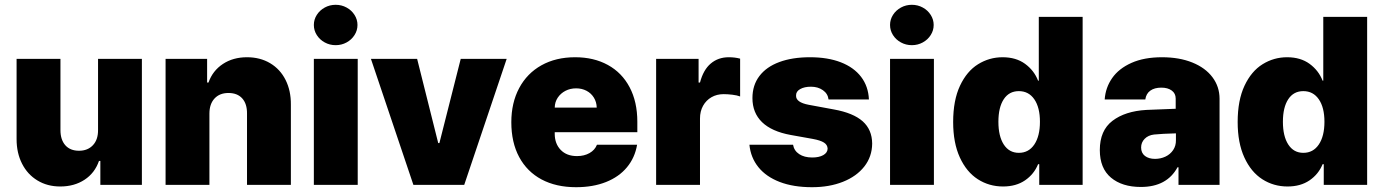

<svg xmlns="http://www.w3.org/2000/svg" viewBox="-20 -778 5821 808"><path d="M392.6 -530.3H577.1V0H402.3V-100.6H396.5Q378.9 -49.8 335.7 -21.5Q292.5 6.8 233.4 6.8Q179.2 6.8 137.5 -18.6Q95.7 -43.9 72.8 -89.1Q49.8 -134.3 49.8 -192.4V-530.3H234.4V-230.5Q234.4 -189.9 254.9 -166.7Q275.4 -143.6 312.5 -143.6Q349.1 -143.6 371.1 -167Q393.1 -190.4 392.6 -231.4Z M861.3 0H676.8V-530.3H851.6V-430.7H857.4Q875 -480.5 918 -508.8Q960.9 -537.1 1019.5 -537.1Q1074.7 -537.1 1116.9 -512Q1159.2 -486.8 1181.9 -441.4Q1204.6 -396 1204.1 -337.9V0H1019.5V-299.8Q1020 -340.8 999.5 -363.8Q979 -386.7 941.4 -386.7Q904.3 -386.7 882.8 -363.5Q861.3 -340.3 861.3 -299.8Z M1300.8 -530.3H1485.4V0H1300.8ZM1300.8 -672.9Q1300.8 -695.8 1313.2 -715.3Q1325.7 -734.9 1346.7 -746.3Q1367.7 -757.8 1392.6 -757.8Q1417.5 -757.8 1438.5 -746.3Q1459.5 -734.9 1471.9 -715.3Q1484.4 -695.8 1484.4 -672.9Q1484.4 -649.9 1471.9 -630.4Q1459.5 -610.8 1438.5 -599.4Q1417.5 -587.9 1392.6 -587.9Q1367.7 -587.9 1346.7 -599.4Q1325.7 -610.8 1313.2 -630.4Q1300.8 -649.9 1300.8 -672.9Z M1933.6 0H1719.7L1541 -530.3H1735.4L1824.2 -175.8H1829.1L1918.9 -530.3H2112.3Z M2131.8 -263.7Q2131.8 -345.2 2164.8 -407.2Q2197.8 -469.2 2258.5 -503.2Q2319.3 -537.1 2400.4 -537.1Q2479 -537.1 2538.1 -504.6Q2597.2 -472.2 2629.6 -410.9Q2662.1 -349.6 2662.1 -265.6V-221.7H2314.5V-214.8Q2314.5 -173.3 2339.6 -147.2Q2364.7 -121.1 2408.2 -121.1Q2438.5 -121.1 2460.9 -133.8Q2483.4 -146.5 2492.2 -168.9H2661.1Q2651.9 -114.3 2618.4 -74Q2585 -33.7 2530.3 -12Q2475.6 9.8 2404.3 9.8Q2320.3 9.8 2259 -22.9Q2197.8 -55.7 2164.8 -117.2Q2131.8 -178.7 2131.8 -263.7ZM2491.2 -325.2Q2490.7 -348.6 2479.2 -367.2Q2467.8 -385.7 2448.2 -396Q2428.7 -406.2 2404.3 -406.2Q2379.9 -406.2 2359.6 -395.8Q2339.4 -385.3 2327.1 -366.9Q2314.9 -348.6 2314.5 -325.2Z M2741.2 -530.3H2919.9V-430.7H2925.8Q2939.9 -484.4 2971.2 -510.7Q3002.4 -537.1 3046.9 -537.1Q3072.8 -537.1 3094.7 -531.2V-372.1Q3082 -377 3062 -379.4Q3042 -381.8 3025.4 -381.8Q2996.6 -381.8 2974.1 -368.9Q2951.7 -356 2938.7 -332.8Q2925.8 -309.6 2925.8 -279.3V0H2741.2Z M3392.6 -413.1Q3365.2 -413.1 3347.4 -403.1Q3329.6 -393.1 3330.1 -376Q3328.6 -347.2 3383.8 -336.9L3489.3 -317.4Q3570.8 -302.7 3610.4 -267.6Q3649.9 -232.4 3650.4 -173.8Q3649.9 -118.7 3617.2 -77.1Q3584.5 -35.6 3527.3 -12.9Q3470.2 9.8 3397.5 9.8Q3318.8 9.8 3261.5 -12.2Q3204.1 -34.2 3171.6 -74.5Q3139.2 -114.7 3133.8 -168.9H3317.4Q3321.8 -143.6 3343.3 -129.4Q3364.7 -115.2 3398.4 -115.2Q3426.8 -115.2 3444.6 -125.2Q3462.4 -135.3 3462.9 -152.3Q3462.4 -168.5 3447.5 -178Q3432.6 -187.5 3400.4 -193.4L3307.6 -210Q3227.5 -224.6 3187 -263.9Q3146.5 -303.2 3146.5 -365.2Q3146.5 -419.4 3175.8 -458Q3205.1 -496.6 3259.5 -516.8Q3314 -537.1 3388.7 -537.1Q3463.4 -537.1 3518.3 -515.9Q3573.2 -494.6 3603.8 -454.6Q3634.3 -414.6 3636.7 -359.4H3466.8Q3463.9 -383.8 3443.1 -398.4Q3422.4 -413.1 3392.6 -413.1Z M3725.6 -530.3H3910.2V0H3725.6ZM3725.6 -672.9Q3725.6 -695.8 3738 -715.3Q3750.5 -734.9 3771.5 -746.3Q3792.5 -757.8 3817.4 -757.8Q3842.3 -757.8 3863.3 -746.3Q3884.3 -734.9 3896.7 -715.3Q3909.2 -695.8 3909.2 -672.9Q3909.2 -649.9 3896.7 -630.4Q3884.3 -610.8 3863.3 -599.4Q3842.3 -587.9 3817.4 -587.9Q3792.5 -587.9 3771.5 -599.4Q3750.5 -610.8 3738 -630.4Q3725.6 -649.9 3725.6 -672.9Z M3991.2 -264.6Q3991.2 -356 4020 -417.2Q4048.8 -478.5 4096.2 -507.8Q4143.6 -537.1 4199.2 -537.1Q4255.9 -537.1 4293.9 -509.3Q4332 -481.4 4348.6 -438.5H4351.6V-707H4536.1V0H4353.5V-86.9H4348.6Q4331.5 -44.9 4293.7 -19Q4255.9 6.8 4201.2 6.8Q4142.6 6.8 4095 -23.7Q4047.4 -54.2 4019.3 -115.5Q3991.2 -176.8 3991.2 -264.6ZM4356.4 -265.6Q4356.4 -325.7 4332.8 -360.1Q4309.1 -394.5 4267.6 -394.5Q4226.6 -394.5 4204.1 -360.4Q4181.6 -326.2 4181.6 -265.6Q4181.6 -204.6 4204.3 -169.7Q4227.1 -134.8 4267.6 -134.8Q4309.1 -134.8 4332.8 -169.9Q4356.4 -205.1 4356.4 -265.6Z M4803.7 -315.4 4927.7 -320.3V-363.3Q4927.7 -384.8 4911.1 -397Q4894.5 -409.2 4867.2 -409.2Q4838.4 -409.2 4820.8 -396.5Q4803.2 -383.8 4799.8 -359.4H4628.9Q4632.3 -409.2 4660.4 -449.5Q4688.5 -489.7 4741.7 -513.4Q4794.9 -537.1 4870.1 -537.1Q4942.9 -537.1 4997.8 -514.9Q5052.7 -492.7 5082.5 -452.9Q5112.3 -413.1 5112.3 -362.3V0H4939.5V-74.2H4935.5Q4890.6 8.8 4781.2 8.8Q4702.1 8.8 4655.3 -30.5Q4608.4 -69.8 4608.4 -146.5Q4608.4 -229 4661.6 -269.5Q4714.8 -310.1 4803.7 -315.4ZM4840.8 -109.4Q4864.3 -109.4 4884.5 -118.9Q4904.8 -128.4 4917 -146.5Q4929.2 -164.6 4928.7 -188.5V-216.8Q4870.6 -215.3 4836.9 -211.9Q4812 -209 4797.1 -193.8Q4782.2 -178.7 4782.2 -157.2Q4782.2 -134.3 4798.3 -121.8Q4814.5 -109.4 4840.8 -109.4Z M5188.5 -264.6Q5188.5 -356 5217.3 -417.2Q5246.1 -478.5 5293.5 -507.8Q5340.8 -537.1 5396.5 -537.1Q5453.1 -537.1 5491.2 -509.3Q5529.3 -481.4 5545.9 -438.5H5548.8V-707H5733.4V0H5550.8V-86.9H5545.9Q5528.8 -44.9 5491 -19Q5453.1 6.8 5398.4 6.8Q5339.8 6.8 5292.2 -23.7Q5244.6 -54.2 5216.6 -115.5Q5188.5 -176.8 5188.5 -264.6ZM5553.7 -265.6Q5553.7 -325.7 5530 -360.1Q5506.3 -394.5 5464.8 -394.5Q5423.8 -394.5 5401.4 -360.4Q5378.9 -326.2 5378.9 -265.6Q5378.9 -204.6 5401.6 -169.7Q5424.3 -134.8 5464.8 -134.8Q5506.3 -134.8 5530 -169.9Q5553.7 -205.1 5553.7 -265.6Z"/></svg>

Font: Pretendard GOV Black
Style: Regular
Weight: 900
Designer: Base glyphs from Inter by Rasmus Andersson; Hangeul glyphs from Noto Sans CJK(Source Han Sans) by Jang Soo-young and Kan
Foundry: Kil Hyung-jin
Version: Version 1.309